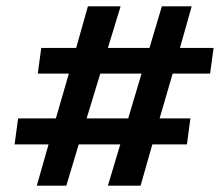

<svg xmlns="http://www.w3.org/2000/svg" viewBox="-20 -585 695 605"><path d="M642 -353H524L483 -212H580L569 -130H460L423 0H320L359 -130H228L189 0H96L133 -130H26L37 -212H156L197 -353H99L110 -434H220L257 -565H360L320 -434H451L490 -565H584L547 -434H653ZM384 -212 426 -353H296L253 -212Z"/></svg>

Font: Neutral Grotesk
Style: Italic
Weight: 400
Italic angle: -8°
Designer: Nawras Khrais
Foundry: Nawras Khrais
Version: Version 1.000